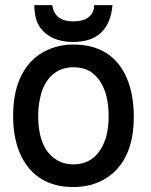

<svg xmlns="http://www.w3.org/2000/svg" viewBox="-20 -714 596 756"><path d="M186 -693.8Q194.3 -629.9 269 -629.9Q303.7 -629.9 323.7 -642.6Q343.8 -655.3 349.6 -679.7Q349.6 -682.1 350.1 -686.8Q350.6 -691.4 350.6 -693.8H422.9Q410.2 -548.8 267.6 -548.8Q179.7 -548.8 137.2 -606.4L134.8 -610.8L135.3 -610.4Q115.7 -639.2 115.2 -693.8ZM268.1 -538.6Q420.9 -538.6 478 -409.2Q506.8 -344.2 506.8 -253.9Q506.8 -87.9 405.3 -17.1Q347.2 22.5 269 22.5Q125.5 22.5 64.5 -97.2Q31.7 -163.1 31.7 -257.8Q31.7 -344.2 58.6 -405Q85.4 -465.8 137.2 -501Q165 -519 198 -528.8Q231 -538.6 268.1 -538.6ZM269 -449.2Q227.1 -449.2 196.5 -427.5Q166 -405.8 148.4 -364.3Q140.1 -342.3 135.3 -315.2Q130.4 -288.1 130.4 -257.8Q130.4 -128.4 203.1 -84.5Q231.4 -66.9 269 -66.9Q351.6 -66.9 388.2 -148.4Q407.7 -192.4 407.7 -254.9Q407.7 -322.3 388.2 -367.4Q368.7 -412.6 332 -434.6Q304.7 -449.2 269 -449.2Z"/></svg>

Font: SolaimanLipi
Style: Bold
Weight: 700
Designer: Solaiman Karim
Foundry: Al Mamun Sumon
Version: Version 2.000